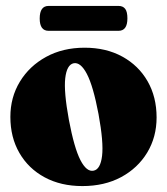

<svg xmlns="http://www.w3.org/2000/svg" viewBox="-20 -619 564 648"><path d="M265.5 -458Q338 -458 392.8 -428Q447.5 -398 478 -345Q508.5 -292 508.5 -222.5Q508.5 -156.5 476.8 -104Q445 -51.5 388.8 -21.2Q332.5 9 258 9Q185.5 9 130.8 -20.5Q76 -50 45.5 -102.8Q15 -155.5 15 -224.5Q15 -290.5 47 -343.2Q79 -396 135.5 -427Q192 -458 265.5 -458ZM296 -43Q319 -47.5 324.5 -93Q330 -138.5 312.5 -234Q294.5 -329 273.2 -369.5Q252 -410 228.5 -405.5Q205.5 -400.5 200.2 -355.2Q195 -310 212.5 -214.5Q230.5 -119 251.5 -78.5Q272.5 -38 296 -43ZM114 -556.5Q114 -599 144 -599H380Q395 -599 402.5 -589.2Q410 -579.5 410 -557Q410 -515 380 -515H144Q114 -515 114 -556.5Z"/></svg>

Font: Fraunces 144pt S050 Black
Style: Regular
Weight: 900
Version: Version 1.000; ttfautohint (v1.8.3)